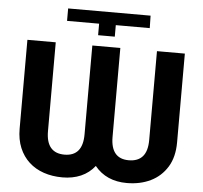

<svg xmlns="http://www.w3.org/2000/svg" viewBox="-60 -966 1100 1038"><g transform="rotate(5 490.5 -446.5)"><path d="M217 -714.5V-232.2Q217 -172.9 242 -143.3Q267 -113.6 316.4 -113.6Q415.5 -113.6 415.5 -232.2V-714.5H567.5V-232.2Q567.5 -113.6 665.5 -113.6Q715.2 -113.6 740.8 -142.9Q766.3 -172.2 766.3 -232.2V-714.5H917.6V-232.2Q917.6 -153.4 884.6 -99.4Q851.2 -45.1 794.6 -17.6Q737.9 9.9 665.5 9.9Q610.1 9.9 566.2 -9.4Q522.4 -28.8 491.1 -67.5Q460.9 -28.8 416.4 -9.4Q371.8 9.9 316.4 9.9Q261 9.9 214.7 -5.9Q168.3 -21.7 134.6 -52.6Q100.9 -83.5 82 -128.6Q63.2 -173.7 63.2 -232.2V-714.5ZM267.8 -835.2V-902.7H715.2L716.6 -835.2H532.3V-772.7H441.8V-835.2Z"/></g></svg>

Font: Inter P
Style: Bold
Weight: 700
Designer: Rasmus Andersson
Foundry: rsms
Version: Version 3.018;git-588b23468